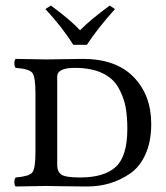

<svg xmlns="http://www.w3.org/2000/svg" viewBox="-20 -676 605 698"><path d="M246.1 -513.2Q208 -575.2 145 -643.1L165 -655.8Q235.8 -604 271 -565.9Q309.1 -605 378.9 -655.8L397.9 -643.1Q331.1 -567.9 295.9 -513.2ZM188 -76.2Q188 -52.2 202.9 -41.5Q217.8 -30.8 271 -30.8Q358.9 -30.8 400.9 -69.3Q442.9 -107.9 442.9 -208Q442.9 -252.9 436.5 -287.4Q430.2 -321.8 411.1 -356.4Q392.1 -391.1 352.1 -410.2Q312 -429.2 252 -429.2Q188 -429.2 188 -397.9ZM147.9 -460Q156.7 -460 211.9 -460.9Q267.1 -461.9 280.8 -461.9Q401.9 -461.9 465.8 -396Q529.8 -330.1 529.8 -225.1Q529.8 -162.1 509.3 -116Q488.8 -69.8 453.4 -45.4Q418 -21 378.9 -9.5Q339.8 2 294.9 2Q249 2 203.6 1Q158.2 0 148.9 0Q121.1 0 37.1 2Q32.2 -2 32.2 -13.9Q32.2 -25.9 37.1 -30.8Q85 -34.7 96.9 -48.3Q108.9 -62 108.9 -122.1V-337.9Q108.9 -397.9 96.9 -411.9Q85 -425.8 37.1 -429.2Q32.2 -434.1 32.2 -446Q32.2 -458 37.1 -461.9Q123 -460 147.9 -460Z"/></svg>

Font: Linux Libertine Capitals
Style: Small Caps
Weight: 400
Designer: Philipp H. Poll
Foundry: Philipp H. Poll
Version: Version 5.1.3